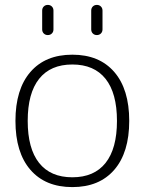

<svg xmlns="http://www.w3.org/2000/svg" viewBox="-20 -753 590 783"><path d="M410.5 -431.5Q364 -490 275 -490Q186 -490 139.5 -431.5Q93 -373 93 -260Q93 -147 139.5 -88.5Q186 -30 275 -30Q364 -30 410.5 -88.5Q457 -147 457 -260Q457 -373 410.5 -431.5ZM446 -60.5Q385 10 275 10Q165 10 104 -60.5Q43 -131 43 -260Q43 -389 104 -459.5Q165 -530 275 -530Q385 -530 446 -459.5Q507 -389 507 -260Q507 -131 446 -60.5ZM352 -710Q352 -720 358.5 -726.5Q365 -733 375 -733Q385 -733 391.5 -726.5Q398 -720 398 -710V-633Q398 -623 391.5 -616.5Q385 -610 375 -610Q365 -610 358.5 -616.5Q352 -623 352 -633ZM152 -710Q152 -720 158.5 -726.5Q165 -733 175 -733Q185 -733 191.5 -726.5Q198 -720 198 -710V-633Q198 -623 191.5 -616.5Q185 -610 175 -610Q165 -610 158.5 -616.5Q152 -623 152 -633Z"/></svg>

Font: Rounded Mplus 1c Light
Style: Regular
Weight: 300
Version: Version 1.059.20150529